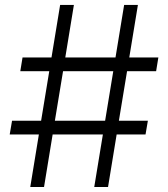

<svg xmlns="http://www.w3.org/2000/svg" viewBox="-20 -747 672 767"><path d="M18.8 -209.9 28.1 -264.6H144.2L176.8 -462.7H61.1L70 -517.4H185.7L220.2 -727.3H275.2L240.8 -517.4H441.4L475.9 -727.3H530.9L496.4 -517.4H612.6L603.7 -462.7H487.6L454.9 -264.6H570.7L561.4 -209.9H446L411.6 0H356.5L391 -209.9H190.3L155.9 0H100.9L135.3 -209.9ZM199.2 -264.6H399.9L432.5 -462.7H231.9Z"/></svg>

Font: Inter P Light
Style: Regular
Weight: 300
Designer: Rasmus Andersson
Foundry: rsms
Version: Version 3.018;git-588b23468